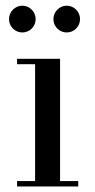

<svg xmlns="http://www.w3.org/2000/svg" viewBox="-20 -672 343 692"><path d="M172.5 -603C172.5 -576.5 194 -555 220.5 -555C247 -555 268.5 -576.5 268.5 -603C268.5 -629.5 247 -651.5 220.5 -651.5C194 -651.5 172.5 -629.5 172.5 -603ZM12.5 -603C12.5 -576.5 34 -555 60.5 -555C87 -555 108.5 -576.5 108.5 -603C108.5 -629.5 87 -651.5 60.5 -651.5C34 -651.5 12.5 -629.5 12.5 -603ZM41.5 -19.5V0H262V-19.5H196.5V-460H41.5V-440.5H106.5V-19.5Z"/></svg>

Font: Bodoni* 11
Style: Regular
Weight: 400
Version: Version 2.3